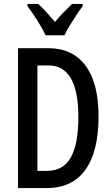

<svg xmlns="http://www.w3.org/2000/svg" viewBox="-20 -1026 571 980"><path d="M483 -432Q483 -253 416 -159.5Q349 -66 218 -66H72V-780H227Q350 -780 416.5 -691Q483 -602 483 -432ZM380 -428Q380 -692 227 -692H171V-154H220Q303 -154 341.5 -222.5Q380 -291 380 -428ZM213 -846Q198 -878 171.5 -920Q145 -962 120 -995V-1006H175Q193 -990 216 -965Q239 -940 261 -914Q285 -944 304.5 -963Q324 -982 348 -1006H402V-995Q387 -975 369.5 -948.5Q352 -922 335.5 -895Q319 -868 309 -846Z"/></svg>

Font: Noto Sans Malayalam UI ExtraCondensed Medium
Style: Regular
Weight: 500
Width: 2
Designer: Jelle Bosma - Monotype Design Team
Foundry: Monotype Imaging Inc.
Version: Version 2.104; ttfautohint (v1.8.4.7-5d5b)